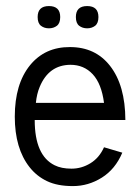

<svg xmlns="http://www.w3.org/2000/svg" viewBox="-20 -611 467 640"><path d="M397.9 -210.9H95.7Q95.7 -92.8 162.1 -60.1Q184.6 -48.8 218.3 -48.8Q252 -48.8 281.5 -66.9Q311 -85 326.7 -120.1L387.7 -102.1Q364.3 -46.9 319.3 -18.8Q274.4 9.3 222.9 9.3Q171.4 9.3 137 -7.1Q102.5 -23.4 78.6 -53.7Q29.3 -116.2 29.3 -222.2Q29.3 -331.1 80.1 -393.6Q129.9 -454.6 213.4 -454.1Q297.9 -454.1 346.7 -391.6Q397.5 -326.7 397.9 -210.9ZM326.7 -268.1Q318.4 -332 289.1 -363.5Q259.8 -395 214.8 -395Q142.6 -394.5 112.3 -321.3Q102.5 -297.9 99.6 -268.1ZM270.5 -590.8Q308.1 -590.8 308.1 -554.2Q308.1 -533.7 297.1 -525.1Q286.1 -516.6 270.5 -516.6Q254.9 -516.6 243.9 -525.1Q232.9 -533.7 232.9 -554.2Q232.9 -590.8 270.5 -590.8ZM180.7 -554.2Q180.7 -533.7 169.7 -525.1Q158.7 -516.6 143.1 -516.6Q127.4 -516.6 116.5 -525.1Q105.5 -533.7 105.5 -554.2Q105.5 -590.8 143.1 -590.8Q180.7 -590.8 180.7 -554.2Z"/></svg>

Font: Meera
Style: Regular
Weight: 400
Designer: Hussain KH and Suresh P for Swathanthra Malayalam Computing (SMC)
Version: Version 7.0.0+20221109